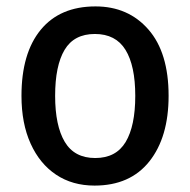

<svg xmlns="http://www.w3.org/2000/svg" viewBox="-20 -620 593 599"><path d="M506 -321Q506 -192 446 -116.5Q386 -41 275 -41Q206 -41 155 -75Q104 -109 75.5 -172Q47 -235 47 -321Q47 -454 107 -527Q167 -600 278 -600Q380 -600 443 -528Q506 -456 506 -321ZM152 -321Q152 -228 182 -177.5Q212 -127 277 -127Q342 -127 372 -177Q402 -227 402 -321Q402 -415 371.5 -464.5Q341 -514 276 -514Q211 -514 181.5 -464.5Q152 -415 152 -321Z"/></svg>

Font: Noto Sans Tamil UI SemiCondensed Medium
Style: Regular
Weight: 500
Width: 4
Designer: Jelle Bosma - Monotype Design Team
Foundry: Monotype Imaging Inc.
Version: Version 2.004; ttfautohint (v1.8.4.7-5d5b)